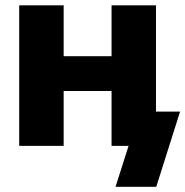

<svg xmlns="http://www.w3.org/2000/svg" viewBox="-20 -556 707 732"><path d="M453.6 -341.8V-209H173.8V-341.8ZM222.7 -535.6V0H53.2V-535.6ZM574.7 -535.6V0H405.3V-535.6ZM420.4 156.2 470.2 0H427.2V-130.4H666.5L575.7 156.2Z"/></svg>

Font: Inter 20pt ExtraBold
Style: Regular
Weight: 800
Version: Version 4.001;git-66647c0bb